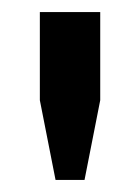

<svg xmlns="http://www.w3.org/2000/svg" viewBox="-20 -706 231 318"><path d="M72 -408 46 -540V-686H146V-540L120 -408Z"/></svg>

Font: Archivo VF Beta
Style: Regular
Weight: 400
Designer: Hector Gatti
Foundry: Omnibus-Type
Version: Version 1.002